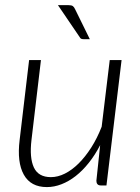

<svg xmlns="http://www.w3.org/2000/svg" viewBox="-20 -736 556 762"><path d="M47 0ZM142.5 -497.5 105 -181Q96.5 -109.5 114.5 -71.2Q132.5 -33 182 -33Q209.5 -33 237.5 -47Q265.5 -61 292 -87.2Q318.5 -113.5 342 -150.2Q365.5 -187 383.5 -233L415.5 -497.5H462.5L402.5 0H380.5Q371 0 366.8 -5Q362.5 -10 362.5 -18.5L377.5 -160Q357 -120.5 332.2 -89.5Q307.5 -58.5 280.2 -37.2Q253 -16 224 -4.8Q195 6.5 166 6.5Q102 6.5 74.5 -42.8Q47 -92 58 -181L95.5 -497.5ZM252.5 -715.5Q263.5 -715.5 268.8 -712Q274 -708.5 278 -699.5L336.5 -580.5H311.5Q306 -580.5 302.2 -582.2Q298.5 -584 296 -589L210 -715.5Z"/></svg>

Font: Lato Light
Style: Italic
Weight: 300
Italic angle: -7°
Designer: Lukasz Dziedzic
Foundry: tyPoland Lukasz Dziedzic
Version: Version 2.007; 2014-02-27